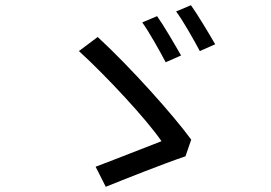

<svg xmlns="http://www.w3.org/2000/svg" viewBox="-20 -763 1040 737"><path d="M583 -701 526 -677C552 -641 594 -566 616 -524L675 -550C653 -589 608 -666 583 -701ZM713 -743 656 -719C683 -683 724 -610 747 -567L806 -593C783 -633 738 -708 713 -743ZM692 -163 714 -227C647 -319 483 -503 355 -621L283 -567C388 -471 541 -307 600 -221C545 -200 409 -146 347 -123L386 -46C453 -73 611 -136 692 -163Z"/></svg>

Font: Noto Sans T Chinese Regular
Style: Regular
Weight: 400
Designer: Ryoko NISHIZUKA (kana & ideographs); Paul D. Hunt (Latin, Greek & Cyrillic); Wenlong ZHANG (bopomofo); Sandoll Communica
Foundry: Adobe Systems Incorporated
Version: Version 1.000;PS 1;hotconv 1.0.78;makeotf.lib2.5.61930